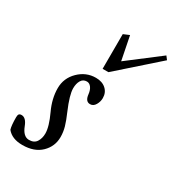

<svg xmlns="http://www.w3.org/2000/svg" viewBox="-183 -809 838 921"><g transform="rotate(30 236.0 -348.0)"><path d="M233.9 -498 234.4 -690.4 267.1 -704.1 293 -573.7 466.8 -706.5 481 -688 266.1 -498ZM82.5 11.2Q24.9 11.2 -2.9 -23.4Q-9.3 -43.5 -9.3 -89.8Q-9.3 -102.1 -5.1 -106.9Q-1 -111.8 8.8 -111.8Q33.2 -111.8 47.9 -73.2Q65.9 -25.9 98.1 -25.9Q126.5 -25.9 138.9 -45.4Q151.4 -64.9 151.4 -91.8Q151.4 -129.4 121.6 -193.4Q93.8 -252.9 93.8 -310.1Q93.8 -365.7 134 -405.3Q174.3 -444.8 228.5 -444.8Q263.2 -444.8 284.2 -426Q305.2 -407.2 305.2 -376.5Q305.2 -356.9 294.7 -338.9Q284.2 -320.8 266.1 -320.8Q240.2 -320.8 236.3 -358.4Q233.9 -380.9 223.9 -394.3Q213.9 -407.7 199.7 -407.7Q178.7 -407.7 168.5 -390.1Q158.2 -372.6 158.2 -346.7Q158.2 -310.1 190.4 -234.9Q207.5 -195.8 215.3 -168.5Q223.1 -141.1 223.1 -113.3Q223.1 -61.5 185.8 -25.1Q148.4 11.2 82.5 11.2Z"/></g></svg>

Font: Elstob
Style: Italic
Weight: 400
Italic angle: -20°
Designer: Peter S. Baker
Version: Version 1.015